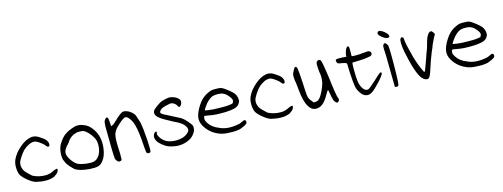

<svg xmlns="http://www.w3.org/2000/svg" viewBox="-17 -1244 5026 1917"><g transform="rotate(-15 2496.5 -286.0)"><path d="M254.9 -457Q284.2 -462.9 311 -453.1Q337.9 -443.4 379.9 -411.1Q408.2 -391.6 418 -359.4Q422.9 -327.1 409.2 -323.2Q395.5 -319.3 382.8 -337.9Q374 -349.6 357.4 -364.3Q337.9 -379.9 324.2 -388.7Q310.5 -398.4 290 -406.2Q258.8 -411.1 226.6 -396Q194.3 -380.9 168 -357.4Q145.5 -335.9 120.1 -297.4Q94.7 -258.8 90.8 -240.2Q81.1 -204.1 100.6 -163.1Q106.4 -149.4 130.9 -125Q155.3 -100.6 172.9 -85Q203.1 -68.4 240.2 -60.5Q269.5 -53.7 305.7 -53.7Q341.8 -53.7 376 -69.3Q398.4 -82 421.4 -87.4Q444.3 -92.8 425.8 -53.7Q414.1 -37.1 380.9 -16.6Q334 1 286.1 -2Q248 -2 190.4 -15.6Q157.2 -26.4 114.7 -61Q72.3 -95.7 54.7 -124Q38.1 -155.3 38.1 -210Q38.1 -253.9 54.7 -288.1Q81.1 -344.7 141.1 -396.5Q201.2 -448.2 254.9 -457Z M715.8 -450.2Q763.7 -456.1 795.9 -440.4Q851.6 -423.8 890.6 -363.3Q946.3 -279.3 931.6 -167Q921.9 -84 883.8 -40Q861.3 -11.7 832 -3.9Q802.7 3.9 745.1 0Q639.6 -8.8 597.7 -40Q581.1 -53.7 557.6 -80.6Q534.2 -107.4 527.3 -123Q523.4 -128.9 510.7 -161.1Q502 -197.3 508.8 -245.6Q515.6 -293.9 537.1 -325.2Q568.4 -373 597.7 -396.5Q644.5 -430.7 715.8 -450.2ZM786.1 -380.9Q776.4 -385.7 749.5 -387.2Q722.7 -388.7 706.1 -383.8Q646.5 -368.2 612.3 -313.5Q597.7 -292 595.7 -292Q591.8 -292 580.6 -276.4Q569.3 -260.7 561.5 -248Q547.9 -216.8 556.6 -191.4Q567.4 -157.2 595.2 -123Q623 -88.9 650.4 -78.1Q675.8 -67.4 723.6 -61Q771.5 -54.7 798.8 -59.6Q835 -67.4 852.5 -92.8Q890.6 -136.7 890.6 -211.9Q890.6 -259.8 870.1 -292Q855.5 -319.3 830.1 -346.2Q804.7 -373 786.1 -380.9Z M1205.1 -464.8Q1224.6 -471.7 1251 -461.9Q1277.3 -453.1 1301.3 -431.6Q1325.2 -410.2 1332 -386.7Q1344.7 -350.6 1354.5 -318.4Q1367.2 -254.9 1375 -136.7Q1382.8 -18.6 1375 -7.8Q1368.2 2 1347.7 -2Q1336.9 -3.9 1334 -14.6Q1331.1 -25.4 1327.1 -75.2Q1318.4 -229.5 1297.9 -302.7Q1288.1 -341.8 1265.1 -374.5Q1242.2 -407.2 1223.6 -407.2Q1194.3 -407.2 1118.2 -329.1Q1082 -290 1078.1 -248Q1070.3 -210.9 1078.1 -77.1Q1078.1 -7.8 1076.2 -4.9Q1074.2 -1 1064 2Q1053.7 4.9 1045.9 3.9Q1041 3.9 1030.3 -7.8Q1017.6 -19.5 1014.2 -36.6Q1010.7 -53.7 1008.8 -146.5Q1008.8 -181.6 1007.8 -243.2Q1006.8 -304.7 1006.8 -318.4Q1004.9 -382.8 1009.3 -408.2Q1013.7 -433.6 1030.3 -447.3Q1041 -454.1 1043.5 -454.1Q1045.9 -454.1 1051.8 -447.3Q1056.6 -441.4 1059.6 -404.3Q1059.6 -358.4 1066.4 -358.4Q1070.3 -358.4 1078.1 -364.3Q1089.8 -367.2 1108.4 -386.7Q1177.7 -454.1 1205.1 -464.8Z M1690.4 -484.4Q1703.1 -486.3 1725.6 -480Q1748 -473.6 1763.7 -464.8Q1809.6 -435.5 1798.8 -404.3Q1793 -379.9 1778.3 -370.1Q1765.6 -360.4 1755.9 -381.8Q1749 -397.5 1732.4 -409.7Q1715.8 -421.9 1698.2 -423.8Q1687.5 -423.8 1653.3 -416Q1619.1 -408.2 1600.6 -399.4Q1574.2 -382.8 1570.8 -365.7Q1567.4 -348.6 1625 -323.2Q1740.2 -264.6 1760.7 -252.9Q1783.2 -238.3 1808.6 -210Q1834 -181.6 1848.6 -160.2Q1861.3 -133.8 1848.6 -97.7Q1835 -68.4 1810.5 -45.4Q1786.1 -22.5 1734.4 -5.9Q1675.8 10.7 1618.2 -1Q1561.5 -10.7 1529.3 -33.2Q1497.1 -55.7 1478.5 -74.2Q1448.2 -109.4 1448.2 -135.7Q1445.3 -144.5 1453.1 -165Q1464.8 -189.5 1480.5 -189.5Q1486.3 -189.5 1486.8 -184.1Q1487.3 -178.7 1483.4 -157.2Q1497.1 -119.1 1528.3 -91.8Q1575.2 -51.8 1654.3 -52.2Q1733.4 -52.7 1775.4 -91.8Q1810.5 -119.1 1788.1 -157.2Q1774.4 -181.6 1751.5 -198.7Q1728.5 -215.8 1670.9 -243.2Q1579.1 -291 1544.9 -317.9Q1510.7 -344.7 1510.7 -372.1Q1510.7 -391.6 1525.4 -407.2Q1540 -422.9 1585 -452.1Q1623 -477.5 1690.4 -484.4Z M2114.3 -442.4Q2124 -447.3 2163.1 -447.3Q2209 -447.3 2227.1 -439.9Q2245.1 -432.6 2285.2 -401.4Q2324.2 -371.1 2338.9 -352.1Q2353.5 -333 2359.4 -306.6Q2362.3 -289.1 2361.8 -275.4Q2361.3 -261.7 2346.7 -241.2Q2328.1 -216.8 2291 -208.5Q2253.9 -200.2 2202.1 -198.2Q2144.5 -197.3 2106.9 -199.2Q2069.3 -201.2 2010.7 -212.9Q1984.4 -217.8 1982.9 -208.5Q1981.4 -199.2 1980 -185.1Q1978.5 -170.9 1997.1 -141.6Q2029.3 -89.8 2098.6 -63.5Q2177.7 -23.4 2302.7 -48.8Q2317.4 -52.7 2344.7 -66.4Q2372.1 -80.1 2376.5 -58.1Q2380.9 -36.1 2365.2 -28.3Q2350.6 -15.6 2297.9 3.9Q2251 14.6 2194.3 10.7Q2126 10.7 2078.1 -9.8Q2011.7 -37.1 1967.8 -91.8Q1923.8 -146.5 1923.8 -198.2Q1923.8 -241.2 1957 -302.7Q1995.1 -369.1 2031.7 -397.9Q2068.4 -426.8 2114.3 -442.4ZM2198.2 -389.6Q2151.4 -395.5 2114.3 -383.8Q2082 -370.1 2046.9 -330.1Q2004.9 -276.4 2007.8 -267.6Q2008.8 -267.6 2015.1 -266.1Q2021.5 -264.6 2030.3 -263.2Q2039.1 -261.7 2047.9 -260.7Q2083 -253.9 2161.1 -253.9Q2228.5 -252 2257.8 -256.8Q2283.2 -259.8 2289.6 -262.7Q2295.9 -265.6 2298.8 -275.4Q2303.7 -287.1 2303.7 -293.9Q2300.8 -318.4 2259.8 -360.4Q2228.5 -386.7 2198.2 -389.6Z M2686.5 -457Q2715.8 -462.9 2742.7 -453.1Q2769.5 -443.4 2811.5 -411.1Q2839.8 -391.6 2849.6 -359.4Q2854.5 -327.1 2840.8 -323.2Q2827.1 -319.3 2814.5 -337.9Q2805.7 -349.6 2789.1 -364.3Q2769.5 -379.9 2755.9 -388.7Q2742.2 -398.4 2721.7 -406.2Q2690.4 -411.1 2658.2 -396Q2626 -380.9 2599.6 -357.4Q2577.1 -335.9 2551.8 -297.4Q2526.4 -258.8 2522.5 -240.2Q2512.7 -204.1 2532.2 -163.1Q2538.1 -149.4 2562.5 -125Q2586.9 -100.6 2604.5 -85Q2634.8 -68.4 2671.9 -60.5Q2701.2 -53.7 2737.3 -53.7Q2773.4 -53.7 2807.6 -69.3Q2830.1 -82 2853 -87.4Q2876 -92.8 2857.4 -53.7Q2845.7 -37.1 2812.5 -16.6Q2765.6 1 2717.8 -2Q2679.7 -2 2622.1 -15.6Q2588.9 -26.4 2546.4 -61Q2503.9 -95.7 2486.3 -124Q2469.7 -155.3 2469.7 -210Q2469.7 -253.9 2486.3 -288.1Q2512.7 -344.7 2572.8 -396.5Q2632.8 -448.2 2686.5 -457Z M3317.4 -64.5Q3319.3 -54.7 3322.3 -48.8Q3328.1 -33.2 3328.1 -31.2Q3328.1 -15.6 3316.4 -6.3Q3304.7 2.9 3294.9 -4.9Q3287.1 -9.8 3273.4 -33.2Q3260.7 -71.3 3256.8 -107.4Q3252.9 -124 3252 -129.9Q3251 -135.7 3249.5 -142.1Q3248 -148.4 3244.6 -144.5Q3241.2 -140.6 3237.8 -136.2Q3234.4 -131.8 3227.5 -119.1Q3198.2 -67.4 3179.2 -44.9Q3160.2 -22.5 3136.7 -8.8Q3099.6 8.8 3066.4 1Q3034.2 -6.8 3011.7 -44.9Q2976.6 -96.7 2964.8 -224.6Q2963.9 -228.5 2960.4 -267.6Q2957 -306.6 2952.1 -323.2Q2948.2 -363.3 2949.7 -378.9Q2951.2 -394.5 2964.8 -418.9Q2973.6 -437.5 2980 -445.8Q2986.3 -454.1 2994.1 -453.1Q3005.9 -453.1 3010.3 -426.3Q3014.6 -399.4 3021.5 -291Q3026.4 -163.1 3032.7 -135.3Q3039.1 -107.4 3063.5 -81.1L3077.1 -63.5H3094.7Q3110.4 -65.4 3118.2 -68.4Q3126 -71.3 3140.6 -86.9Q3159.2 -106.4 3179.7 -148.9Q3200.2 -191.4 3210.9 -231.4Q3221.7 -292 3210.9 -338.9Q3206.1 -375 3206.1 -399.4Q3202.1 -446.3 3219.7 -455.1Q3252 -470.7 3259.8 -434.6Q3264.6 -421.9 3277.8 -336.9Q3291 -252 3295.9 -201.2Q3307.6 -108.4 3317.4 -64.5Z M3538.1 -509.8Q3546.9 -519.5 3558.6 -512.7Q3563.5 -507.8 3563.5 -460Q3560.5 -410.2 3565.4 -410.2Q3583 -410.2 3598.6 -408.2Q3622.1 -406.2 3708 -415Q3734.4 -418.9 3745.1 -413.1Q3753.9 -409.2 3758.8 -400.4Q3766.6 -381.8 3752.9 -368.2Q3741.2 -361.3 3718.8 -358.4Q3678.7 -350.6 3620.1 -349.6L3553.7 -347.7L3550.8 -325.2Q3548.8 -300.8 3549.8 -248Q3550.8 -195.3 3553.7 -172.9Q3557.6 -116.2 3581.5 -79.1Q3605.5 -42 3635.7 -47.9Q3649.4 -49.8 3720.7 -115.2Q3773.4 -165 3788.1 -175.3Q3802.7 -185.5 3808.6 -174.8Q3813.5 -167 3791 -136.2Q3768.6 -105.5 3725.6 -63.5Q3673.8 -7.8 3640.6 2Q3586.9 16.6 3547.9 -40Q3523.4 -73.2 3516.1 -111.3Q3508.8 -149.4 3502.9 -257.8Q3500 -302.7 3500 -347.7Q3500 -352.5 3497.1 -355Q3494.1 -357.4 3484.4 -361.3Q3480.5 -362.3 3478.5 -363.3Q3438.5 -373 3428.7 -373Q3421.9 -373 3413.1 -377.9Q3407.2 -378.9 3402.8 -389.6Q3398.4 -400.4 3398.4 -408.2Q3398.4 -418.9 3410.6 -421.9Q3422.9 -424.8 3468.8 -422.9L3510.7 -419.9V-429.7Q3510.7 -446.3 3519.5 -472.7Q3528.3 -499 3538.1 -509.8Z M3882.8 -582Q3900.4 -590.8 3940.4 -559.6Q3980.5 -528.3 3977.5 -506.8Q3977.5 -495.1 3961.9 -494.6Q3946.3 -494.1 3926.8 -503.9Q3901.4 -519.5 3886.2 -535.6Q3871.1 -551.8 3871.1 -561.5Q3871.1 -574.2 3882.8 -582ZM3903.3 -445.3Q3908.2 -451.2 3915 -451.2Q3925.8 -451.2 3943.4 -420.9Q3948.2 -389.6 3948.2 -314.5Q3949.2 -224.6 3946.8 -126Q3944.3 -27.3 3940.4 -15.6Q3934.6 2.9 3915 0L3900.4 -3.9L3898.4 -133.8Q3898.4 -172.9 3897 -247.6Q3895.5 -322.3 3895.5 -337.9Q3891.6 -402.3 3892.6 -419.9Q3893.6 -437.5 3903.3 -445.3Z M4082 -458Q4091.8 -469.7 4108.4 -458Q4113.3 -443.4 4113.3 -423.8Q4116.2 -386.7 4152.3 -250Q4180.7 -151.4 4216.8 -80.1Q4223.6 -64.5 4232.4 -80.1Q4239.3 -94.7 4269.5 -180.7Q4293.9 -253.9 4309.6 -292Q4312.5 -301.8 4319.8 -327.6Q4327.1 -353.5 4330.1 -364.3Q4340.8 -399.4 4351.6 -416Q4370.1 -447.3 4390.6 -447.3Q4397.5 -447.3 4406.7 -436Q4416 -424.8 4420.9 -416Q4421.9 -407.2 4420.4 -403.3Q4418.9 -399.4 4406.2 -380.9Q4391.6 -351.6 4375 -315.4Q4364.3 -283.2 4346.7 -246.1Q4315.4 -168.9 4295.9 -106.4Q4269.5 -20.5 4253.9 -2.9Q4240.2 9.8 4216.8 2.9Q4178.7 -11.7 4152.3 -72.3Q4127.9 -126 4102.5 -228Q4077.1 -330.1 4073.2 -388.7Q4069.3 -447.3 4082 -458Z M4675.8 -442.4Q4685.5 -447.3 4724.6 -447.3Q4770.5 -447.3 4788.6 -439.9Q4806.6 -432.6 4846.7 -401.4Q4885.7 -371.1 4900.4 -352.1Q4915 -333 4920.9 -306.6Q4923.8 -289.1 4923.3 -275.4Q4922.9 -261.7 4908.2 -241.2Q4889.6 -216.8 4852.5 -208.5Q4815.4 -200.2 4763.7 -198.2Q4706.1 -197.3 4668.5 -199.2Q4630.9 -201.2 4572.3 -212.9Q4545.9 -217.8 4544.4 -208.5Q4543 -199.2 4541.5 -185.1Q4540 -170.9 4558.6 -141.6Q4590.8 -89.8 4660.2 -63.5Q4739.3 -23.4 4864.3 -48.8Q4878.9 -52.7 4906.2 -66.4Q4933.6 -80.1 4938 -58.1Q4942.4 -36.1 4926.8 -28.3Q4912.1 -15.6 4859.4 3.9Q4812.5 14.6 4755.9 10.7Q4687.5 10.7 4639.6 -9.8Q4573.2 -37.1 4529.3 -91.8Q4485.4 -146.5 4485.4 -198.2Q4485.4 -241.2 4518.6 -302.7Q4556.6 -369.1 4593.3 -397.9Q4629.9 -426.8 4675.8 -442.4ZM4759.8 -389.6Q4712.9 -395.5 4675.8 -383.8Q4643.6 -370.1 4608.4 -330.1Q4566.4 -276.4 4569.3 -267.6Q4570.3 -267.6 4576.7 -266.1Q4583 -264.6 4591.8 -263.2Q4600.6 -261.7 4609.4 -260.7Q4644.5 -253.9 4722.7 -253.9Q4790 -252 4819.3 -256.8Q4844.7 -259.8 4851.1 -262.7Q4857.4 -265.6 4860.4 -275.4Q4865.2 -287.1 4865.2 -293.9Q4862.3 -318.4 4821.3 -360.4Q4790 -386.7 4759.8 -389.6Z"/></g></svg>

Font: JasonHandwriting1
Style: Regular
Weight: 400
Version: Version 1.48.20